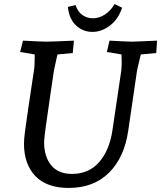

<svg xmlns="http://www.w3.org/2000/svg" viewBox="-20 -910 793 945"><path d="M98 -204Q98 -223 103 -263Q108 -303 119 -376L147 -563Q151 -584 151 -642L79 -654L93 -710Q188 -705 208 -705Q232 -705 344 -710L338 -649L263 -642Q262 -635 258 -621Q253 -599 248 -575Q243 -551 242 -539L228 -445Q212 -337 205 -284.5Q198 -232 197 -212Q197 -139 232 -96.5Q267 -54 334 -54Q417 -54 467.5 -111.5Q518 -169 533 -266L577 -563Q579 -583 579 -607L578 -642L506 -654L519 -710Q609 -705 627 -705Q648 -705 753 -710L749 -649L673 -642Q654 -568 651 -539L611 -266Q592 -135 516.5 -60Q441 15 318 15Q210 15 154 -43.5Q98 -102 98 -204ZM435 -753Q388 -753 354 -785Q320 -817 314 -876L352 -885Q362 -853 385 -836.5Q408 -820 437 -820Q467 -820 495.5 -838Q524 -856 544 -890L581 -872Q562 -815 521 -784Q480 -753 435 -753Z"/></svg>

Font: Andada Pro Medium
Style: Italic
Weight: 500
Italic angle: -7°
Designer: Carolina Giovagnoli
Foundry: Huerta Tipografica
Version: Version 3.005; ttfautohint (v1.8.4)